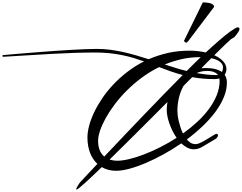

<svg xmlns="http://www.w3.org/2000/svg" viewBox="-635 -1307 1995 1583"><path d="M1140.1 -200.7Q1146 -203.6 1150.9 -203.6Q1156.2 -203.6 1159.2 -200Q1162.1 -196.3 1162.1 -190.9Q1162.1 -184.1 1156.7 -175.5Q1151.4 -167 1140.1 -160.2L1031.2 -95.7Q1013.7 -85.4 996.6 -80.8Q979.5 -76.2 964.4 -76.2Q935.1 -76.2 909.2 -89.4Q883.3 -102.5 859.9 -125Q787.1 -75.2 711.4 -33.7Q635.7 7.8 564.7 37.8Q493.7 67.9 431.2 84.5Q368.7 101.1 322.8 101.1Q288.1 101.1 258.5 93.3Q229 85.4 204.1 70.8Q161.6 111.8 125.7 145.8Q89.8 179.7 62.5 204.3Q35.2 229 18.1 242.4Q1 255.9 -3.9 255.9Q-6.8 255.9 -6.8 252.4Q-6.3 248 -2 238.5Q2.4 229 10.3 217.8L23.9 197.8Q59.1 159.7 95.2 121.3Q131.3 83 168 43.9Q127.4 6.8 106.7 -49.3Q85.9 -105.5 85.9 -173.8Q85.9 -216.8 99.6 -269.5Q113.3 -322.3 140.4 -379.4Q167.5 -436.5 207 -495.4Q246.6 -554.2 298.6 -609.4Q350.6 -664.6 414.3 -713.9Q478 -763.2 552.7 -800.8Q510.3 -815.9 465.6 -829.3Q420.9 -842.8 372.1 -852.5Q323.2 -862.3 269 -868.2Q214.8 -874 153.8 -874Q-9.3 -874 -199.7 -863.3Q-390.1 -852.5 -608.4 -838.9Q-613.8 -838.9 -614.5 -842Q-615.2 -845.2 -615.2 -846.2Q-615.2 -848.6 -613.8 -850.8Q-612.3 -853 -606.9 -853Q-605.5 -853 -580.8 -855.2Q-556.2 -857.4 -514.9 -861.1Q-473.6 -864.7 -418.7 -869.1Q-363.8 -873.5 -302.2 -878.4Q-240.7 -883.3 -175.8 -887.7Q-110.8 -892.1 -49.3 -895.8Q12.2 -899.4 67.1 -901.6Q122.1 -903.8 164.1 -903.8Q218.3 -903.8 271.7 -897Q325.2 -890.1 378.4 -878.4Q431.6 -866.7 484.9 -851.3Q538.1 -835.9 590.8 -818.8Q666.5 -851.6 749.3 -870.4Q832 -889.2 926.8 -889.2Q964.4 -889.2 998 -885.3Q1031.7 -881.3 1061.5 -874.5Q1086.4 -897.5 1113.5 -921.9Q1140.6 -946.3 1167.2 -969.5Q1193.8 -992.7 1219 -1013.2Q1244.1 -1033.7 1265.4 -1048.8Q1286.6 -1064 1302.5 -1073Q1318.4 -1082 1326.7 -1082Q1332 -1082 1335.9 -1077.6Q1339.8 -1073.2 1339.8 -1067.9Q1339.8 -1061 1333.3 -1049.1Q1326.7 -1037.1 1309.6 -1015.1Q1302.7 -1005.9 1297.4 -1001.5Q1292 -997.1 1287.6 -994.4Q1283.2 -991.7 1279.3 -990.2Q1275.4 -988.8 1271 -985.4Q1261.2 -977.1 1245.8 -962.6Q1230.5 -948.2 1211.9 -930.4Q1193.4 -912.6 1172.9 -892.3Q1152.3 -872.1 1131.8 -851.6Q1179.7 -830.1 1205.8 -800.5Q1231.9 -771 1231.9 -737.8Q1231.9 -726.1 1228.5 -713.9Q1225.1 -701.7 1217.3 -690.4Q1235.8 -663.1 1235.8 -627Q1235.8 -565.9 1210 -504.2Q1184.1 -442.4 1139.2 -382.3Q1094.2 -322.3 1033.9 -265.1Q973.6 -208 905.3 -157.2Q919.9 -139.6 937.7 -129.2Q955.6 -118.7 976.6 -118.7Q990.2 -118.7 1006.1 -124.8Q1022 -130.9 1038.6 -139.9Q1055.2 -148.9 1071.5 -159.4Q1087.9 -169.9 1102.1 -178.2ZM871.6 -688.5Q819.8 -702.1 772.2 -718.8Q724.6 -735.4 676.8 -753.9Q600.6 -716.3 533.7 -666.5Q466.8 -616.7 410.9 -561Q355 -505.4 311 -446.8Q267.1 -388.2 236.6 -333.3Q206.1 -278.3 189.9 -230Q173.8 -181.6 173.8 -146Q173.8 -104 186.3 -71Q198.7 -38.1 224.6 -16.1Q307.6 -104 391.6 -192.4Q475.6 -280.8 557.9 -366.5Q640.1 -452.1 719.2 -533.4Q798.3 -614.7 871.6 -688.5ZM827.6 -393.1Q827.6 -377 830.3 -354.7Q833 -332.5 838.9 -307.4Q844.7 -282.2 853.3 -256.1Q861.8 -230 873.5 -206.5Q936 -251 991 -301.8Q1045.9 -352.5 1086.9 -407.7Q1127.9 -462.9 1151.9 -522Q1175.8 -581.1 1175.8 -642.1Q1175.8 -652.8 1173.8 -660.2Q1154.8 -654.8 1134.8 -654.8Q1083.5 -654.8 1038.3 -658.9Q993.2 -663.1 950.2 -670.9Q934.6 -655.8 916 -637.2Q897.5 -618.7 877.9 -598.6Q852.1 -552.7 839.8 -499.3Q827.6 -445.8 827.6 -393.1ZM334 18.1Q373.5 18.1 429.4 4.9Q485.4 -8.3 550 -33Q614.7 -57.6 684.3 -92.5Q753.9 -127.4 821.3 -170.9Q802.2 -197.8 787.1 -228.3Q772 -258.8 761.5 -289.1Q751 -319.3 745.4 -347.7Q739.7 -376 739.7 -397.9Q739.7 -432.6 745.6 -466.3Q689.9 -410.2 629.2 -349.4Q568.4 -288.6 506.6 -227.1Q444.8 -165.5 384.3 -105.7Q323.7 -45.9 268.6 8.3Q297.9 18.1 334 18.1ZM1015.6 -835.9Q936 -835.9 864.3 -819.8Q792.5 -803.7 723.6 -775.4Q769.5 -760.3 814 -746.6Q858.4 -732.9 904.3 -721.7Q936 -753.9 966.8 -784.2Q976.6 -793.9 990.2 -807.1Q1003.9 -820.3 1020 -835.9ZM1025.9 -744.6Q1042 -746.1 1060.1 -746.1Q1108.4 -746.1 1140.9 -737.3Q1173.3 -728.5 1195.3 -712.9Q1203.6 -731 1203.6 -751Q1203.6 -765.6 1196.5 -777.6Q1189.5 -789.6 1176.8 -799.1Q1164.1 -808.6 1146.2 -815.7Q1128.4 -822.8 1107.4 -827.1Q1092.8 -813 1079.8 -799.8Q1066.9 -786.6 1056.2 -775.9Q1045.4 -765.1 1037.6 -757.1Q1029.8 -749 1025.9 -744.6ZM1070.8 -722.2Q1047.4 -722.2 1026.1 -717.5Q1004.9 -712.9 986.3 -704.6Q1029.3 -696.8 1069.6 -692.4Q1109.9 -688 1152.8 -688Q1155.3 -688 1157.5 -688Q1159.7 -688 1162.1 -688.5Q1150.9 -704.1 1128.7 -713.1Q1106.4 -722.2 1070.8 -722.2ZM1037.1 -1287.1Q1038.6 -1287.1 1045.9 -1287.1Q1053.2 -1287.1 1063.5 -1286.1Q1073.7 -1285.2 1085.4 -1283.2Q1097.2 -1281.2 1106.9 -1277.1Q1116.7 -1272.9 1123.5 -1266.6Q1130.4 -1260.3 1130.9 -1251L916 -966.8L902.8 -955.1Q894 -955.1 889.2 -960Q884.3 -964.8 881.8 -970.2Z"/></svg>

Font: Meddon
Style: Regular
Weight: 400
Designer: Vernon Adams
Foundry: Vernon Adams
Version: Version 1.000